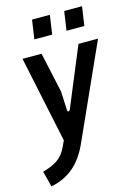

<svg xmlns="http://www.w3.org/2000/svg" viewBox="-137 -771 753 1061"><g transform="rotate(-15 239.5 -241.0)"><path d="M21 218 -2 128Q51 114 84.5 90.5Q118 67 138 22L153 -10L49 -504H158L208 -275L213 -166Q214 -158 219.5 -158Q225 -158 229 -166L369 -504H481L242 27Q205 112 150 158Q95 204 21 218ZM324 -591 340 -700H442L426 -591ZM140 -591 156 -700H258L242 -591Z"/></g></svg>

Font: Finlandica Medium
Style: Italic
Weight: 500
Italic angle: -8°
Designer: Niklas Ekholm, Juho Hiilivirta, Jaakko Suomalainen
Foundry: Helsinki Type Studio
Version: Version 1.063